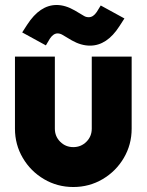

<svg xmlns="http://www.w3.org/2000/svg" viewBox="-20 -740 588 770"><path d="M40 -224V-513H200V-224Q200 -193 221.5 -171.5Q243 -150 274 -150Q305 -150 326.5 -171.5Q348 -193 348 -224V-513H508V-224Q508 -160 476.5 -106.5Q445 -53 391.5 -21.5Q338 10 274 10Q210 10 156.5 -21.5Q103 -53 71.5 -106.5Q40 -160 40 -224ZM268 -578 231 -600Q221 -606 211 -606Q194 -606 180 -585L164 -558L69 -610L89 -641Q140 -720 207 -720Q242 -720 280 -698L317 -676Q325 -671 336 -671Q354 -671 368 -692L384 -718L479 -666L459 -635Q409 -557 341 -557Q305 -557 268 -578Z"/></svg>

Font: Lineal Heavy
Style: Regular
Weight: 900
Designer: Created by Frank Adebiaye with contributions from Anton Moglia & Ariel Martín Pérez
Created by Frank ADEBIAYE with FontF
Foundry: Velvetyne Type Foundry
Version: Version 2.000